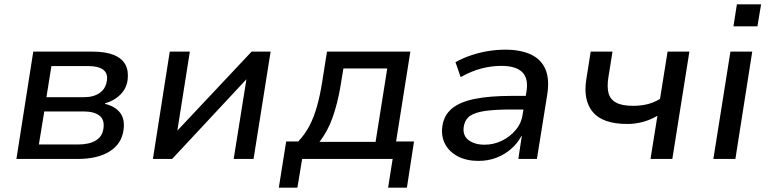

<svg xmlns="http://www.w3.org/2000/svg" viewBox="-20 -736 3560 889"><path d="M56 0 134 -497H407Q469 -497 507 -481.5Q545 -466 560.5 -437Q576 -408 571 -367Q568 -341 554.5 -319.5Q541 -298 518.5 -282Q496 -266 467 -258L466 -255Q513 -244 536 -214Q559 -184 552 -135Q544 -71 488.5 -35.5Q433 0 339 0ZM160 -67H342Q393 -67 423.5 -85.5Q454 -104 459 -141Q465 -182 440 -201Q415 -220 367 -220H185ZM195 -286H369Q414 -286 442 -306Q470 -326 475 -363Q480 -397 457.5 -413.5Q435 -430 391 -430H218Z M688 0 766 -497H859L801 -130H800L1145 -497H1233L1154 0H1062L1121 -369L777 0Z M1271 133 1305 -81H1361Q1392 -114 1412.5 -153Q1433 -192 1447 -241Q1461 -290 1471 -352L1494 -497H1880L1814 -81H1897L1864 133H1777L1798 0H1379L1357 133ZM1459 -79H1719L1773 -419H1570L1556 -334Q1543 -257 1520 -192Q1497 -127 1459 -79Z M2195 9Q2141 9 2101 -11.5Q2061 -32 2041.5 -68Q2022 -104 2028 -150Q2035 -202 2072 -233Q2109 -264 2178 -278Q2247 -292 2348 -292H2430L2420 -229H2346Q2275 -229 2227.5 -222.5Q2180 -216 2156 -199Q2132 -182 2127 -147Q2122 -108 2150 -87Q2178 -66 2224 -66Q2266 -66 2304 -84.5Q2342 -103 2368.5 -135Q2395 -167 2400 -207L2418 -314Q2427 -375 2397 -403Q2367 -431 2301 -431Q2256 -431 2209.5 -419Q2163 -407 2113 -379L2089 -448Q2123 -467 2161.5 -480Q2200 -493 2240 -499.5Q2280 -506 2320 -506Q2390 -506 2437.5 -484Q2485 -462 2505 -416.5Q2525 -371 2514 -299L2466 0H2380L2396 -106H2394Q2376 -72 2346 -46Q2316 -20 2278 -5.5Q2240 9 2195 9Z M2992 0 3024 -200Q2992 -181 2956.5 -171.5Q2921 -162 2885 -162Q2771 -162 2725 -217Q2679 -272 2695 -370L2715 -497H2816L2797 -378Q2790 -335 2797.5 -305.5Q2805 -276 2832.5 -261Q2860 -246 2911 -246Q2947 -246 2977.5 -253.5Q3008 -261 3036 -278L3071 -497H3172L3093 0Z M3376 -614 3392 -716H3504L3487 -614ZM3283 0 3362 -497H3463L3385 0Z"/></svg>

Font: Nunito Sans 7pt Medium
Style: Italic
Weight: 500
Italic angle: -9°
Designer: Vernon Adams
Foundry: Vernon Adams
Version: Version 3.101;gftools[0.9.27]